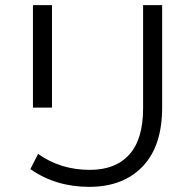

<svg xmlns="http://www.w3.org/2000/svg" viewBox="-20 -720 758 746"><path d="M98 -63 128 -122Q215 -60 329 -60Q429 -60 482.5 -119.5Q536 -179 536 -299V-700H610V-302Q610 -152 534 -73Q458 6 327 6Q196 6 98 -63ZM108 -302V-700H182V-302Z"/></svg>

Font: mBank
Style: Regular
Weight: 400
Designer: Julieta Ulanovsky
Foundry: Julieta Ulanovsky
Version: Version 7.200;PS 007.200;hotconv 1.0.88;makeotf.lib2.5.64775